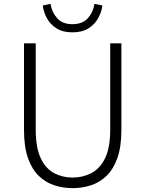

<svg xmlns="http://www.w3.org/2000/svg" viewBox="-20 -951 745 984"><path d="M352.1 13.2Q302.7 13.2 258.1 -1.5Q213.4 -16.1 178.5 -49.8Q143.6 -83.5 123.3 -141.1Q103 -198.7 103 -285.2V-729H163.1V-288.1Q163.1 -192.9 189.2 -139.2Q215.3 -85.4 258.3 -63.2Q301.3 -41 352.1 -41Q403.3 -41 447.3 -63.2Q491.2 -85.4 518.1 -139.2Q544.9 -192.9 544.9 -288.1V-729H602.1V-285.2Q602.1 -198.7 581.5 -141.1Q561 -83.5 526.1 -49.8Q491.2 -16.1 446.3 -1.5Q401.4 13.2 352.1 13.2ZM351.1 -785.2Q301.8 -785.2 269.5 -805.7Q237.3 -826.2 220.2 -857.9Q203.1 -889.6 199.2 -922.9L238.8 -931.2Q245.6 -889.2 272.5 -858.2Q299.3 -827.1 351.1 -827.1Q403.3 -827.1 430.7 -858.2Q458 -889.2 463.9 -931.2L504.9 -922.9Q500.5 -889.6 483.2 -857.9Q465.8 -826.2 433.3 -805.7Q400.9 -785.2 351.1 -785.2Z"/></svg>

Font: Source Han Sans CN Light
Style: Regular
Weight: 300
Designer: Ryoko NISHIZUKA  (kana, bopomofo & ideographs); Paul D. Hunt (Latin, Greek & Cyrillic); Sandoll Communications , Soo-you
Foundry: Adobe
Version: Version 2.000;hotconv 1.0.107;makeotfexe 2.5.65593